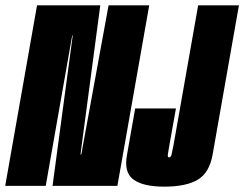

<svg xmlns="http://www.w3.org/2000/svg" viewBox="-62 -695 914 718"><path d="M-42.5 0H109L208 -562.5H210L134.5 0H377L496 -675H344L242 -117.5H239L313 -675H76.5ZM552.5 3Q634 3 677.5 -23Q721 -49 733 -116.5L831.5 -675H679L587 -153Q582.5 -129.5 579.8 -118Q577 -106.5 570.5 -106.5Q564 -106.5 565.8 -118Q567.5 -129.5 571.5 -152.5L596 -289.5H443.5L413 -116.5Q400.5 -50.5 436.8 -23.8Q473 3 552.5 3Z"/></svg>

Font: Anybody UltraCondensed ExtraBold
Style: Italic
Weight: 800
Width: 1
Italic angle: -10°
Version: Version 1.113;gftools[0.9.25]